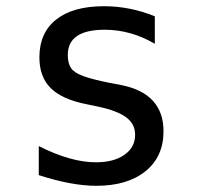

<svg xmlns="http://www.w3.org/2000/svg" viewBox="-20 -580 642 614"><path d="M287.6 14.2Q209.5 14.2 104 -20V-112.8Q206.5 -61 286.6 -61Q343.8 -61 377.9 -85Q412.1 -108.9 412.1 -148.9Q412.1 -183.6 383.5 -204.8Q355 -226.1 292.5 -239.3L254.9 -247.1Q177.7 -262.7 141.8 -298.6Q106 -334.5 106 -396.5Q106 -475.1 159.7 -517.6Q213.4 -560.1 312.5 -560.1Q396.5 -560.1 475.1 -527.8V-439.9Q398.4 -484.9 314.9 -484.9Q196.8 -484.9 196.8 -404.3Q196.8 -377.9 207 -362.5Q217.3 -347.2 246.1 -336.7Q274.9 -326.2 331.1 -314.9L367.2 -308.1Q502.9 -281.2 502.9 -160.2Q502.9 -79.1 445.3 -32.5Q387.7 14.2 287.6 14.2Z"/></svg>

Font: Vazir Code Hack
Style: Code-Hack
Weight: 400
Foundry: DejaVu fonts team - Redesigned by Saber Rastikerdar
Version: Version 1.1.2